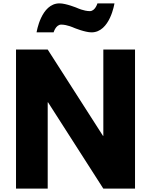

<svg xmlns="http://www.w3.org/2000/svg" viewBox="-20 -1119 896 1139"><path d="M263 -512H265L593 0H781V-825H593V-313H591L263 -825H75V0H263ZM419 -954C419 -954 484 -927 523 -927C633 -927 659 -1099 659 -1099H558C558 -1099 545 -1053 513 -1053C477 -1053 437 -1072 437 -1072C437 -1072 372 -1099 333 -1099C223 -1099 197 -927 197 -927H298C298 -927 311 -973 343 -973C379 -973 419 -954 419 -954Z"/></svg>

Font: Sztylet
Style: Bd
Weight: 700
Foundry: Cannot Into Space Fonts, PlusOne Fonts
Version: Version 0.12